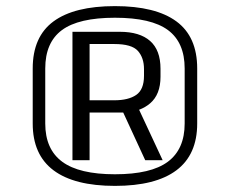

<svg xmlns="http://www.w3.org/2000/svg" viewBox="-20 -844 752 628"><path d="M356 -236Q223 -236 155 -287Q87 -338 87 -440V-620Q87 -724 155 -774Q223 -824 356 -824Q489 -824 557 -774Q625 -724 625 -620V-440Q625 -338 557 -287Q489 -236 356 -236ZM356 -274Q474 -274 529 -315Q584 -356 584 -440V-620Q584 -705 529.5 -745.5Q475 -786 356 -786Q237 -786 182.5 -745.5Q128 -705 128 -620V-440Q128 -356 183.5 -315Q239 -274 356 -274ZM217 -740H372Q437 -740 471 -710Q505 -680 505 -619V-593Q505 -535 471 -506Q456 -493 435 -485L512 -320H455L383 -476Q378 -476 372 -476H273V-320H217ZM273 -516H354Q400 -516 425.5 -533.5Q451 -551 451 -596V-618Q451 -655 431 -677.5Q411 -700 354 -700H273Z"/></svg>

Font: Pathway Extreme 8pt Thin 12pt Light
Style: Regular
Weight: 300
Version: Version 1.001;gftools[0.9.26]